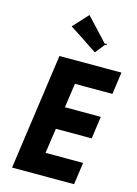

<svg xmlns="http://www.w3.org/2000/svg" viewBox="-164 -1242 954 1334"><g transform="rotate(15 312.5 -574.5)"><path d="M465 -987 307 -1156 208 -1048C276 -1004 345 -959 410 -915C428 -938 447 -961 465 -984H475L476 -994H466ZM180 -827 179 -826 62 6 63 7H507L508 6L530 -151L529 -152H260L286 -332H543L544 -333L566 -492L565 -493H308L333 -668H602L603 -669L625 -826L624 -827Z"/></g></svg>

Font: Hussar Woodtype
Style: SeBdObl
Weight: 900
Foundry: Cannot Into Space Fonts
Version: Version 1.07